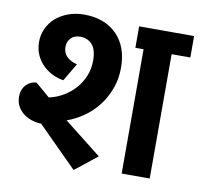

<svg xmlns="http://www.w3.org/2000/svg" viewBox="-76 -728 863 829"><g transform="rotate(10 355.5 -313.5)"><path d="M506 -545H470V-639H711V-545H629V0H506ZM228 -648Q318 -648 371 -595Q424 -542 424 -449Q424 -399 408 -356.5Q392 -314 365.5 -280Q339 -246 304 -222Q269 -198 232 -185L396 -56L299 21L126 -152Q108 -152 87.5 -158Q67 -164 50.5 -176Q34 -188 23 -206.5Q12 -225 12 -251Q12 -269 18 -282.5Q24 -296 33.5 -305Q43 -314 54.5 -318.5Q66 -323 76 -323L139 -269Q172 -276 201 -293Q230 -310 252 -334.5Q274 -359 287 -390.5Q300 -422 300 -459Q300 -507 280 -529Q260 -551 229 -551Q201 -551 186.5 -535Q172 -519 172 -496Q172 -470 189.5 -453.5Q207 -437 234 -431L188 -353Q166 -356 143 -366.5Q120 -377 100.5 -395Q81 -413 68.5 -439Q56 -465 56 -499Q56 -529 68.5 -556.5Q81 -584 103.5 -604Q126 -624 158 -636Q190 -648 228 -648Z"/></g></svg>

Font: Mukta
Style: Bold
Weight: 700
Designer: Girish Dalvi and Yashodeep Gholap
Foundry: Ek Type
Version: Version 2.538;PS 1.002;hotconv 16.6.51;makeotf.lib2.5.65220;